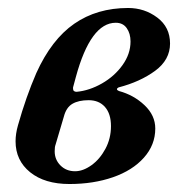

<svg xmlns="http://www.w3.org/2000/svg" viewBox="-20 -447 469 481"><path d="M19 -93Q19 -112 25 -133Q45 -204 71 -264Q109 -348 166 -387.5Q223 -427 301 -427Q342 -427 374 -403Q406 -379 406 -338Q406 -297 368.5 -269.5Q331 -242 277 -228Q273 -226 273 -223.5Q273 -221 278 -219Q315 -209 342 -183.5Q369 -158 369 -125Q369 -84 340.5 -52Q312 -20 263 -3Q214 14 154 14Q92 14 55.5 -15.5Q19 -45 19 -93ZM307 -343Q307 -363 297.5 -376.5Q288 -390 270 -390Q207 -390 170 -254L163 -228V-225Q163 -217 172 -217Q204 -220 235.5 -238Q267 -256 287 -284Q307 -312 307 -343ZM258 -131Q258 -162 243 -179Q228 -196 202 -196Q177 -196 161.5 -187Q146 -178 140 -155L119 -84Q117 -79 117 -68Q117 -47 131.5 -32.5Q146 -18 168 -18Q188 -18 209 -33Q230 -48 244 -74Q258 -100 258 -131Z"/></svg>

Font: EB Garamond SemiBold
Style: Italic
Weight: 600
Italic angle: -17.2°
Designer: Georg Duffner and Octavio Pardo
Foundry: Georg Duffner
Version: Version 1.000